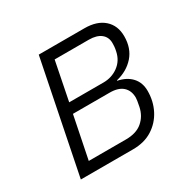

<svg xmlns="http://www.w3.org/2000/svg" viewBox="-120 -636 765 761"><g transform="rotate(-30 262.5 -256.0)"><path d="M43 0 146 -512H355Q412 -512 444 -483.5Q476 -455 476 -406Q476 -351 445 -316Q414 -281 364 -269L363 -267Q403 -259 425.5 -234.5Q448 -210 448 -172Q448 -125 428 -86Q408 -47 371 -23.5Q334 0 282 0ZM107 -48H277Q325 -48 352.5 -71.5Q380 -95 388 -133Q391 -148 392.5 -157.5Q394 -167 394 -172Q394 -204 374 -222.5Q354 -241 314 -241H146ZM156 -288H313Q351 -288 380.5 -309.5Q410 -331 418 -369Q421 -382 421.5 -391.5Q422 -401 422 -406Q422 -433 402.5 -448.5Q383 -464 347 -464H191Z"/></g></svg>

Font: IBM Plex Sans Light
Style: Italic
Weight: 300
Italic angle: -11.31°
Designer: Mike Abbink, Paul van der Laan, Pieter van Rosmalen
Foundry: Bold Monday
Version: Version 3.201